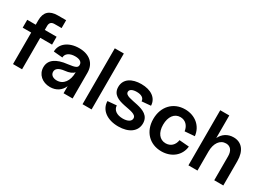

<svg xmlns="http://www.w3.org/2000/svg" viewBox="-17 -1403 2892 2112"><g transform="rotate(30 1428.5 -347.0)"><path d="M125 -557V-500H17V-400H125V0H240V-400H390V-500H240V-550C240 -590 260 -610 300 -610H390V-710H285C178 -710 125 -659 125 -557Z M602 16C680 16 739 -24 767 -90V0H882V-328C882 -444 801 -516 670 -516C539 -516 445 -445 445 -344L559 -334C559 -383 605 -416 676 -416C730 -416 763 -397 765 -362C767 -324 744 -312 648 -300C506 -285 431 -230 431 -138C431 -48 503 16 602 16ZM631 -84C583 -84 549 -108 549 -148C549 -188 584 -213 655 -221C707 -226 747 -242 767 -267V-263C767 -156 714 -84 631 -84Z M1008 0H1123V-710H1008Z M1469 16C1604 16 1690 -48 1690 -149C1690 -345 1371 -273 1371 -367C1371 -399 1407 -416 1458 -416C1515 -416 1553 -395 1555 -352L1669 -362C1666 -458 1583 -516 1459 -516C1342 -516 1253 -465 1253 -362C1253 -168 1572 -249 1572 -145C1572 -106 1529 -84 1469 -84C1394 -84 1343 -119 1341 -177L1228 -167C1230 -56 1327 16 1469 16Z M2016 16C2146 16 2242 -64 2254 -181L2130 -191C2120 -125 2076 -84 2013 -84C1937 -84 1888 -148 1888 -248C1888 -350 1937 -416 2013 -416C2075 -416 2120 -373 2130 -303L2254 -313C2241 -434 2144 -516 2015 -516C1866 -516 1763 -407 1763 -249C1763 -91 1866 16 2016 16Z M2681 -305V0H2796V-309C2796 -439 2735 -516 2631 -516C2557 -516 2498 -477 2468 -413V-700H2353V0H2468V-243C2468 -347 2517 -416 2592 -416C2648 -416 2681 -376 2681 -305Z"/></g></svg>

Font: Uncut Sans Semibold
Style: Regular
Weight: 600
Designer: Kasper Nordkvist
Foundry: UNCUT.wtf
Version: Version 1.304;Glyphs 3.2 (3246)